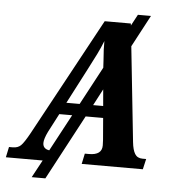

<svg xmlns="http://www.w3.org/2000/svg" viewBox="-100 -812 842 951"><g transform="rotate(5 321.0 -336.5)"><path d="M650 -52 638 0H334L345 -52H366Q430 -52 430 -100L429 -127L420 -236H333L161 87H93L140 0H-43L-32 -52H-13Q12 -52 27 -66.5Q42 -81 69 -130L386 -714H516L517 -704L547 -760H612L528 -602L578 -130Q582 -91 594 -71.5Q606 -52 632 -52ZM325 -474 232 -295H298L399 -484Q397 -508 397 -520Q392 -579 393 -616Q380 -583 363.5 -549.5Q347 -516 325 -474ZM415 -295 408 -377 365 -295ZM266 -236H202L154 -144Q136 -107 136 -87Q136 -58 168 -53Z"/></g></svg>

Font: Noto Serif Narrow
Style: Bold Italic
Weight: 700
Width: 4
Italic angle: -12°
Designer: Monotype Design Team
Foundry: Monotype Imaging Inc.
Version: Version 1.001